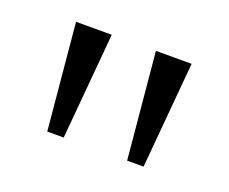

<svg xmlns="http://www.w3.org/2000/svg" viewBox="-54 -793 458 384"><g transform="rotate(20 175.5 -601.0)"><path d="M73 -488 52 -714H128L108 -488ZM243 -488 222 -714H298L278 -488Z"/></g></svg>

Font: Noto Serif Armenian Light
Style: Regular
Weight: 300
Version: Version 2.007